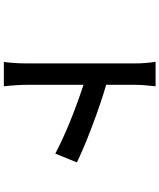

<svg xmlns="http://www.w3.org/2000/svg" viewBox="66 -874 844 1017"><g transform="rotate(90 488.5 -365.0)"><path d="M315.4 -90.8V-654.3Q315.4 -716.8 306.6 -766.6H436.5Q428.7 -700.2 428.7 -654.3V-504.9Q526.4 -476.6 647.5 -430.7Q768.6 -384.8 839.8 -349.6L793 -235.4Q649.4 -311.5 428.7 -384.8V-90.8Q428.7 -35.2 436.5 37.1H307.6Q315.4 -19.5 315.4 -90.8Z"/></g></svg>

Font: Min Sans SemiBold
Style: Regular
Weight: 600
Designer: Jinseong-Kim, NotoSansCJK, Nunito
Foundry: Jinseong-Kim
Version: Version 1.400;Glyphs 3.1.2 (3151)